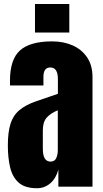

<svg xmlns="http://www.w3.org/2000/svg" viewBox="-20 -951 523 978"><path d="M168.5 7.8Q107.4 7.8 75.4 -20.5Q43.5 -48.8 31.7 -98.1Q20 -147.5 20 -210Q20 -276.9 33.2 -319.6Q46.4 -362.3 78.4 -389.6Q110.4 -417 166.5 -436L274.9 -473.1V-548.3Q274.9 -607.4 236.3 -607.4Q201.2 -607.4 201.2 -559.6V-515.6H31.2Q30.8 -519.5 30.8 -525.6Q30.8 -531.7 30.8 -539.6Q30.8 -648.9 82.3 -694.6Q133.8 -740.2 245.6 -740.2Q304.2 -740.2 350.6 -719.5Q397 -698.7 424.1 -658.2Q451.2 -617.7 451.2 -558.1V0H277.3V-86.9Q264.6 -41 235.4 -16.6Q206.1 7.8 168.5 7.8ZM237.3 -127.9Q258.8 -127.9 266.6 -146Q274.4 -164.1 274.4 -185.1V-389.2Q238.3 -374.5 218.3 -352.3Q198.2 -330.1 198.2 -287.1V-192.9Q198.2 -127.9 237.3 -127.9ZM158.2 -785.2V-930.7H333V-785.2Z"/></svg>

Font: Anton SC
Style: Regular
Weight: 400
Designer: Vernon Adams
Foundry: Vernon Adams
Version: Version 2.116; ttfautohint (v1.8.4.7-5d5b)